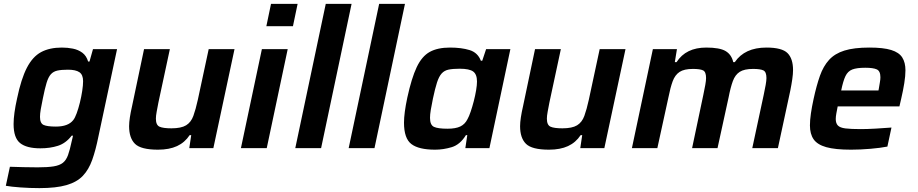

<svg xmlns="http://www.w3.org/2000/svg" viewBox="-20 -763 4727 989"><path d="M183 206Q135 206 86 202.5Q37 199 10 194L31 96Q60 97 100.5 98Q141 99 174 99Q225 99 256 94Q287 89 304 75.5Q321 62 330.5 35.5Q340 9 349 -34Q351 -41 352.5 -48.5Q354 -56 356 -64H349Q319 -25 278.5 -12Q238 1 188 1Q117 1 83.5 -26Q50 -53 50 -124Q50 -150 54.5 -183Q59 -216 68 -256Q89 -357 118.5 -414Q148 -471 191.5 -494.5Q235 -518 299 -518Q328 -518 355.5 -512.5Q383 -507 404 -491.5Q425 -476 434 -446H441L459 -510H583L487 -60Q473 10 455 60.5Q437 111 406.5 143Q376 175 322.5 190.5Q269 206 183 206ZM268 -111Q331 -111 357 -144Q366 -155 375 -179.5Q384 -204 391.5 -234.5Q399 -265 403.5 -294.5Q408 -324 408 -345Q408 -378 389 -391Q370 -404 330 -404Q297 -404 276 -399.5Q255 -395 242 -380.5Q229 -366 220 -336.5Q211 -307 201 -257Q194 -224 190 -200.5Q186 -177 186 -161Q186 -128 204.5 -119.5Q223 -111 268 -111Z M794 8Q706 8 675.5 -22Q645 -52 645 -113Q645 -132 649 -158.5Q653 -185 660 -215L722 -510H855L796 -235Q791 -209 787 -187.5Q783 -166 783 -152Q783 -119 801.5 -110.5Q820 -102 863 -102Q913 -102 938.5 -117.5Q964 -133 976 -166Q988 -199 999 -249L1055 -510H1188L1079 0H955L965 -67H957Q932 -29 892 -10.5Q852 8 794 8Z M1352 -628 1376 -743H1513L1489 -628ZM1221 0 1329 -510H1462L1354 0Z M1501 0 1658 -743H1791L1634 0Z M1776 0 1933 -743H2066L1909 0Z M2221 8Q2137 8 2099 -21Q2061 -50 2061 -131Q2061 -180 2078 -260Q2100 -361 2126.5 -417Q2153 -473 2193.5 -495.5Q2234 -518 2298 -518Q2357 -518 2399 -505Q2441 -492 2457 -450H2464L2484 -510H2609L2501 0H2377L2387 -67H2380Q2350 -18 2307 -5Q2264 8 2221 8ZM2285 -100Q2327 -100 2351 -111.5Q2375 -123 2388 -149Q2396 -163 2404.5 -188Q2413 -213 2420.5 -242Q2428 -271 2432.5 -298Q2437 -325 2437 -343Q2437 -380 2417.5 -394.5Q2398 -409 2348 -409Q2313 -409 2291 -404.5Q2269 -400 2255 -384.5Q2241 -369 2231 -338Q2221 -307 2210 -255Q2203 -221 2199 -197Q2195 -173 2195 -156Q2195 -119 2215.5 -109.5Q2236 -100 2285 -100Z M2808 8Q2720 8 2689.5 -22Q2659 -52 2659 -113Q2659 -132 2663 -158.5Q2667 -185 2674 -215L2736 -510H2869L2810 -235Q2805 -209 2801 -187.5Q2797 -166 2797 -152Q2797 -119 2815.5 -110.5Q2834 -102 2877 -102Q2927 -102 2952.5 -117.5Q2978 -133 2990 -166Q3002 -199 3013 -249L3069 -510H3202L3093 0H2969L2979 -67H2971Q2946 -29 2906 -10.5Q2866 8 2808 8Z M3235 0 3343 -510H3467L3456 -443H3465Q3513 -518 3618 -518Q3687 -518 3717.5 -500Q3748 -482 3757 -443H3765Q3816 -518 3928 -518Q4008 -518 4036.5 -489.5Q4065 -461 4065 -402Q4065 -382 4061 -354.5Q4057 -327 4051 -297L3987 0H3855L3914 -275Q3920 -303 3924 -325.5Q3928 -348 3928 -361Q3928 -393 3912 -400.5Q3896 -408 3859 -408Q3814 -408 3790.5 -393Q3767 -378 3755 -345.5Q3743 -313 3733 -261L3676 0H3545L3603 -275Q3609 -303 3613 -325.5Q3617 -348 3617 -361Q3617 -393 3601.5 -400.5Q3586 -408 3549 -408Q3504 -408 3480.5 -392.5Q3457 -377 3445 -344.5Q3433 -312 3423 -261L3366 0Z M4364 8Q4282 8 4236 -5Q4190 -18 4171 -45.5Q4152 -73 4152 -117Q4152 -144 4157 -178.5Q4162 -213 4171 -254Q4186 -323 4203.5 -372.5Q4221 -422 4250.5 -454.5Q4280 -487 4329.5 -502.5Q4379 -518 4458 -518Q4530 -518 4570.5 -505.5Q4611 -493 4627.5 -467Q4644 -441 4644 -401Q4644 -372 4638 -334.5Q4632 -297 4622 -254L4613 -215H4295Q4291 -195 4288 -178.5Q4285 -162 4285 -150Q4285 -128 4296 -116.5Q4307 -105 4335 -101.5Q4363 -98 4414 -98Q4446 -98 4490.5 -100.5Q4535 -103 4572 -106L4551 -8Q4516 -1 4463.5 3.5Q4411 8 4364 8ZM4313 -297H4505L4507 -307Q4510 -326 4512.5 -340Q4515 -354 4515 -365Q4515 -397 4496.5 -405.5Q4478 -414 4437 -414Q4393 -414 4370 -405Q4347 -396 4335 -371Q4323 -346 4313 -297Z"/></svg>

Font: Saira SemiBold
Style: Italic
Weight: 600
Italic angle: -12°
Designer: Hector Gatti with collaboration of the Omnibus-Type team
Foundry: Omnibus-Type
Version: Version 1.100; ttfautohint (v1.8.3)